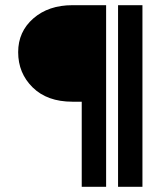

<svg xmlns="http://www.w3.org/2000/svg" viewBox="-20 -720 619 740"><path d="M529 0H435V-700H529ZM295 0V-328H259Q162 -328 106 -383Q50 -438 50 -519Q50 -598 108.5 -649Q167 -700 259 -700H389V0Z"/></svg>

Font: Edgecutting Lite Medium
Style: Medium
Weight: 500
Designer: RandomMaerks (Nguyen Gia Bao)
Version: Version 1.0